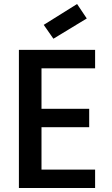

<svg xmlns="http://www.w3.org/2000/svg" viewBox="-20 -947 564 967"><path d="M459 -695.8V-603H189V-398.9H429.2V-306.2H189V-92.8H459V0H75.2V-695.8ZM368.2 -926.8 417 -854 249 -752 200.2 -821.8Z"/></svg>

Font: SVN-Poppins Medium
Style: Regular
Weight: 500
Designer: Ninad Kale (Devanagari), Jonny Pinhorn (Latin)
Foundry: Indian Type Foundry
Version: Version 3.002 2017